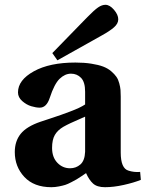

<svg xmlns="http://www.w3.org/2000/svg" viewBox="-20 -760 601 792"><path d="M194.8 -149.9Q194.8 -111.3 216.6 -88.6Q238.3 -65.9 269 -65.9Q293.5 -65.9 311.5 -81.5Q329.6 -97.2 331.1 -133.8V-278.8Q323.7 -275.4 305.7 -267.6Q287.6 -259.8 271.2 -252.2Q254.9 -244.6 241.2 -236.8Q217.8 -223.1 206.3 -203.4Q194.8 -183.6 194.8 -149.9ZM41 -132.8Q41 -177.7 65.4 -208Q89.8 -238.3 147 -257.8Q156.2 -260.7 186.3 -270.8Q216.3 -280.8 231 -285.9Q245.6 -291 268.3 -299.6Q291 -308.1 305.9 -315.2Q320.8 -322.3 331.1 -329.1V-381.8Q331.1 -421.4 314.5 -438.7Q297.9 -456.1 272.9 -456.1Q248 -456.1 226.1 -435.1Q204.1 -414.1 185.1 -356Q171.9 -315.9 144 -315.9Q128.9 -315.9 109.1 -321.8Q89.4 -327.6 71.8 -343Q54.2 -358.4 54.2 -378.9Q54.2 -429.7 119.4 -465.8Q184.6 -502 291 -502Q327.6 -502 356.9 -497.3Q386.2 -492.7 405.5 -485.4Q424.8 -478 438.7 -466.1Q452.6 -454.1 460.2 -443.1Q467.8 -432.1 471.9 -416.5Q476.1 -400.9 477.1 -389.2Q478 -377.4 478 -361.8V-130.9Q478 -65.4 509.8 -56.2Q532.2 -48.8 558.1 -50.8L561 -18.1Q531.7 -6.3 490.2 2.9Q448.7 12.2 413.1 12.2Q380.4 12.2 363.8 -2.9Q347.2 -18.1 335 -45.9Q334 -44.9 317.4 -33.9Q300.8 -22.9 295.7 -20Q290.5 -17.1 274.9 -8.8Q259.3 -0.5 249 2.7Q238.8 5.9 222.9 9Q207 12.2 191.9 12.2Q120.1 12.2 80.6 -30Q41 -72.3 41 -132.8ZM195.8 -541 340.8 -689.9Q369.1 -718.8 384.8 -729.5Q400.4 -740.2 415 -740.2Q432.6 -740.2 450.2 -719.7Q467.8 -699.2 467.8 -680.2Q467.8 -662.6 450.2 -647.2Q432.6 -631.8 399.9 -613.8L216.8 -511.2Z"/></svg>

Font: Linguistics Pro
Style: Bold
Weight: 700
Designer: Stefan Peev, Context Ltd
Foundry: Stefan Peev, Context Ltd
Version: Version 001.000